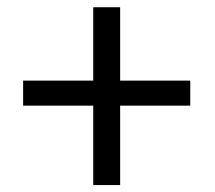

<svg xmlns="http://www.w3.org/2000/svg" viewBox="-20 -602 607 543"><path d="M327.1 -374H518.1V-303.2H327.1H319.8V-295.9V-78.6H243.7V-295.9V-303.2H236.3H45.4V-374H236.3H243.7V-381.3V-581.5H319.8V-381.3V-374Z"/></svg>

Font: Vazir Light FD-UI
Style: Light-FD-UI
Weight: 300
Designer: Saber Rastikerdar
Foundry: Saber Rastikerdar
Version: Version 30.1.0